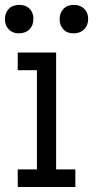

<svg xmlns="http://www.w3.org/2000/svg" viewBox="-71 -749 399 769"><path d="M0 -70.5H76.9V-467.9H0V-538.5H153.8V-70.5H230.8V0H0ZM-51.3 -671.8Q-51.3 -697.4 -35.9 -713.5Q-20.5 -729.5 6.4 -729.5Q32.1 -729.5 47.4 -714.1Q62.8 -698.7 62.8 -673.1Q62.8 -647.4 46.8 -631.4Q30.8 -615.4 3.8 -615.4Q-20.5 -615.4 -35.9 -631.4Q-51.3 -647.4 -51.3 -671.8ZM167.9 -671.8Q167.9 -697.4 183.3 -713.5Q198.7 -729.5 225.6 -729.5Q250 -729.5 266 -714.1Q282.1 -698.7 282.1 -673.1Q282.1 -647.4 266 -631.4Q250 -615.4 223.1 -615.4Q197.4 -615.4 182.7 -631.4Q167.9 -647.4 167.9 -671.8Z"/></svg>

Font: Slabo 13px
Style: Regular
Weight: 400
Designer: John Hudson
Foundry: Tiro Typeworks Ltd.
Version: Version 1.02 Build 005a